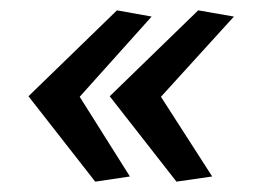

<svg xmlns="http://www.w3.org/2000/svg" viewBox="-20 -518 494 371"><path d="M231 -177 164 -167 35 -332 206 -498 273 -486 134 -331ZM390 -177 321 -167 192 -332 363 -498 432 -486 291 -331Z"/></svg>

Font: Rosario SemiBold
Style: Italic
Weight: 600
Italic angle: -8.05°
Designer: Hector Gatti
Foundry: Omnibus Type
Version: Version 1.101; ttfautohint (v1.8.1.43-b0c9)